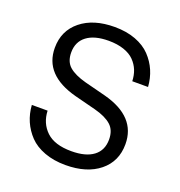

<svg xmlns="http://www.w3.org/2000/svg" viewBox="-127 -798 859 916"><g transform="rotate(20 302.5 -340.0)"><path d="M237.8 -315.9Q65.9 -361.3 65.9 -499Q65.9 -585.9 130.1 -637.9Q194.3 -689.9 301.8 -689.9Q361.3 -689.9 408 -672.4Q454.6 -654.8 483.6 -624.3Q512.7 -593.8 528.8 -556.2Q544.9 -518.6 547.9 -475.1H467.8Q466.8 -505.4 456.8 -530.3Q446.8 -555.2 427 -575.4Q407.2 -595.7 374 -606.9Q340.8 -618.2 296.9 -618.2Q225.1 -618.2 186 -588.6Q147 -559.1 147 -504.9Q147 -458 175.3 -433.6Q203.6 -409.2 259.8 -394L368.2 -366.2Q540 -320.8 540 -181.2Q540 -93.8 476.1 -42Q412.1 9.8 304.2 9.8Q244.6 9.8 197.3 -7.8Q149.9 -25.4 120.8 -55.9Q91.8 -86.4 75.4 -124Q59.1 -161.6 56.2 -205.1H136.2Q138.7 -142.1 180.7 -102.1Q222.7 -62 308.1 -62Q380.9 -62 419.9 -91.3Q459 -120.6 459 -175.8Q459 -222.7 430.7 -248Q402.3 -273.4 346.2 -288.1Z"/></g></svg>

Font: TASA Orbiter Deck
Style: Regular
Weight: 400
Designer: Weizhong Zhang
Version: Version 1.000;Glyphs 3.1.2 (3151)